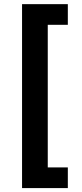

<svg xmlns="http://www.w3.org/2000/svg" viewBox="-20 -791 404 948"><path d="M88.9 137.7V-770.5H314.9V-668.5H215.8V35.6H314.9V137.7Z"/></svg>

Font: V-Inter
Style: SemiBold-600
Weight: 600
Designer: Rasmus Andersson
Foundry: rsms
Version: Version 4.000;git-4146feb